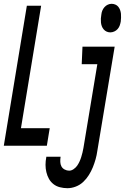

<svg xmlns="http://www.w3.org/2000/svg" viewBox="-31 -765 656 1008"><path d="M-11 0 110 -735H185L79 -92H230L215 0ZM548 -595Q538 -595 529 -599Q520 -603 513.5 -610.5Q507 -618 503.5 -627.5Q500 -637 499 -647Q498 -657 498.5 -667.5Q499 -678 501 -688Q502 -699 506 -709Q510 -719 517.5 -727.5Q525 -736 535 -740.5Q545 -745 555 -745Q565 -745 574.5 -741Q584 -737 590 -729.5Q596 -722 599.5 -712.5Q603 -703 604 -693Q605 -683 604.5 -672.5Q604 -662 603 -652Q601 -641 597.5 -631Q594 -621 586.5 -612.5Q579 -604 568.5 -599.5Q558 -595 548 -595ZM323 223Q303 223 283.5 218Q264 213 249.5 201.5Q235 190 226 174Q217 158 212.5 139Q208 120 208 100.5Q208 81 212 60V58H287V59Q285 72 285.5 85Q286 98 291.5 108.5Q297 119 308.5 125Q320 131 332 131Q344 131 355.5 123Q367 115 374 105Q381 95 386.5 83Q392 71 395.5 59.5Q399 48 402 36Q405 24 407 12L480 -428H398L402 -520H571L480 27Q477 49 471 70.5Q465 92 456.5 113Q448 134 435.5 154Q423 174 406 190Q389 206 367 214.5Q345 223 323 223Z"/></svg>

Font: Iosevka SmBd Ex Obl
Style: Regular
Weight: 600
Width: 7
Italic angle: -9°
Monospace: yes
Designer: Belleve Invis
Foundry: Belleve Invis
Version: Version 32.5.0; ttfautohint (v1.8.4)